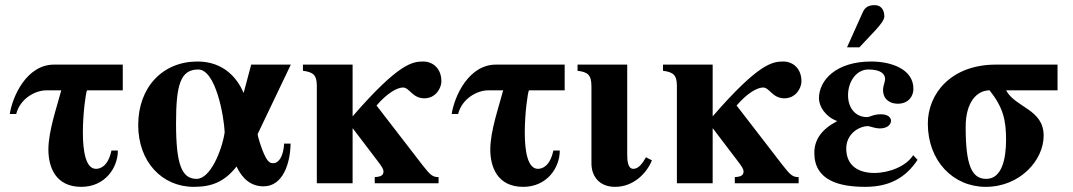

<svg xmlns="http://www.w3.org/2000/svg" viewBox="-20 -712 4168 746"><path d="M218 -361C202 -299 168 -204 168 -131C168 -64 195 14 296 14C388 14 438 -60 438 -127H413C400 -66 370 -56 353 -56C313 -56 302 -125 302 -197C302 -271 313 -349 318 -361H457V-461H190C83 -461 28 -336 18 -269H43C58 -329 117 -361 160 -361Z M853 -198C842 -126 797 -17 744 -17C686 -17 664 -73 664 -233C664 -382 681 -442 750 -442C818 -442 850 -262 853 -198ZM1084 -154C1081 -104 1063 -78 1042 -78C1028 -78 1015 -80 990 -156C987 -165 981 -186 981 -191L1110 -461H956L927 -352H926C903 -406 851 -473 747 -473C612 -473 517 -373 517 -226C517 -84 609 14 733 14C802 14 852 -5 899 -65C923 -14 958 12 1004 12C1079 12 1108 -77 1109 -154Z M1350 -461H1157V-437C1196 -432 1211 -421 1211 -379V0H1350V-213H1351L1449 -84C1463 -66 1470 -54 1470 -47C1470 -35 1466 -25 1436 -24V0H1684V-24C1662 -24 1653 -30 1622 -70L1443 -302C1484 -350 1523 -372 1546 -372C1571 -372 1582 -330 1629 -330C1673 -330 1695 -370 1695 -396C1695 -446 1662 -473 1624 -473C1582 -473 1528 -465 1350 -260Z M1935 -361C1919 -299 1885 -204 1885 -131C1885 -64 1912 14 2013 14C2105 14 2155 -60 2155 -127H2130C2117 -66 2087 -56 2070 -56C2030 -56 2019 -125 2019 -197C2019 -271 2030 -349 2035 -361H2174V-461H1907C1800 -461 1745 -336 1735 -269H1760C1775 -329 1834 -361 1877 -361Z M2417 -461H2224V-437C2264 -432 2278 -421 2278 -376V-77C2278 -31 2305 14 2370 14C2440 14 2492 -37 2513 -89L2490 -101C2477 -78 2461 -56 2441 -56C2419 -56 2417 -88 2417 -112Z M2749 -461H2556V-437C2595 -432 2610 -421 2610 -379V0H2749V-213H2750L2848 -84C2862 -66 2869 -54 2869 -47C2869 -35 2865 -25 2835 -24V0H3083V-24C3061 -24 3052 -30 3021 -70L2842 -302C2883 -350 2922 -372 2945 -372C2970 -372 2981 -330 3028 -330C3072 -330 3094 -370 3094 -396C3094 -446 3061 -473 3023 -473C2981 -473 2927 -465 2749 -260Z M3528 -109C3501 -66 3435 -40 3377 -40C3317 -40 3268 -67 3268 -135C3268 -190 3315 -222 3354 -222C3371 -217 3387 -213 3398 -213C3429 -213 3442 -229 3442 -243C3442 -255 3430 -268 3403 -268C3373 -268 3360 -257 3349 -257C3304 -257 3275 -292 3275 -342C3275 -396 3308 -442 3354 -442C3400 -442 3419 -426 3419 -405C3419 -394 3411 -378 3411 -363C3411 -324 3440 -309 3468 -309C3509 -309 3529 -337 3529 -367C3529 -444 3442 -473 3365 -473C3228 -473 3162 -400 3162 -330C3162 -298 3188 -258 3232 -242V-241C3173 -210 3144 -170 3144 -118C3144 -10 3242 14 3342 14C3435 14 3499 -21 3545 -91ZM3271 -528H3319L3382 -595C3401 -616 3416 -635 3416 -648C3416 -674 3403 -692 3379 -692C3359 -692 3342 -687 3332 -664Z M3889 -169C3889 -93 3872 -17 3812 -17C3755 -17 3732 -71 3732 -219C3732 -316 3776 -361 3825 -361C3877 -295 3889 -247 3889 -169ZM4089 -461H3850C3674 -461 3585 -347 3585 -232C3585 -86 3684 14 3810 14C3943 14 4035 -89 4035 -185C4035 -288 3926 -293 3889 -361H4089Z"/></svg>

Font: XITS
Style: Bold
Weight: 700
Designer: MicroPress Inc., with final additions and corrections provided by Coen Hoffman, Elsevier (retired)
Version: Version 1.302